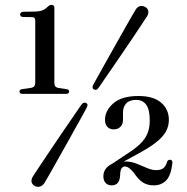

<svg xmlns="http://www.w3.org/2000/svg" viewBox="-20 -734 748 768"><path d="M73.5 -666 107 -665.5Q114.5 -665.5 117.8 -662.2Q121 -659 121 -649.5V-402.5Q121 -393.5 116.8 -388.8Q112.5 -384 104.5 -382.5L69 -377.5Q58 -376 58 -368Q58 -358.5 71 -358.5H244Q256.5 -358.5 256.5 -368Q256.5 -375.5 246 -377.5L212.5 -382.5Q205 -384 201.2 -388.8Q197.5 -393.5 197.5 -402V-702.5Q197.5 -714.5 186 -714.5Q182 -714.5 178.5 -712.8Q175 -711 171 -707.5Q161 -696.5 147.8 -692Q134.5 -687.5 111 -687.5L74.5 -687Q68 -687 64.2 -684Q60.5 -681 60.5 -676.5Q60.5 -671.5 63.8 -668.8Q67 -666 73.5 -666ZM374.5 -383Q370 -376.5 365.5 -375Q361 -373.5 355.5 -376.5Q350.5 -379 350.2 -384Q350 -389 353.5 -396Q360 -407.5 373 -431Q386 -454.5 402.8 -484.5Q419.5 -514.5 437.8 -546.8Q456 -579 472.8 -608.8Q489.5 -638.5 502.5 -661.2Q515.5 -684 522 -694.5Q529 -706 539.2 -709.2Q549.5 -712.5 561 -706Q571.5 -700 573.2 -689.8Q575 -679.5 568 -668.5Q562 -659.5 548 -638.2Q534 -617 515 -588.5Q496 -560 474.8 -529.2Q453.5 -498.5 433.8 -469.2Q414 -440 398.2 -417.5Q382.5 -395 374.5 -383ZM305 -314.5Q310 -321 314.5 -322.8Q319 -324.5 324.5 -322Q330 -319 330 -313.8Q330 -308.5 326 -302Q320 -290 306.8 -266.5Q293.5 -243 276.8 -212.8Q260 -182.5 241.8 -150Q223.5 -117.5 206.8 -87.8Q190 -58 177 -35Q164 -12 157.5 -1.5Q150.5 9 140 12.2Q129.5 15.5 118.5 9.5Q108 3.5 106.2 -6.5Q104.5 -16.5 111.5 -28Q117.5 -37 131.5 -58.5Q145.5 -80 164.8 -108.5Q184 -137 205 -168.2Q226 -199.5 246 -228.5Q266 -257.5 281.5 -280.2Q297 -303 305 -314.5ZM435 -66 422 -74.5 485 -116.5Q519.5 -138 540.2 -158Q561 -178 570 -200.5Q579 -223 579 -252Q579 -296.5 564.5 -315.5Q550 -334.5 525 -334.5Q498 -334.5 485 -320.5Q472 -306.5 472 -284.5V-255.5Q472 -237 461.8 -226.8Q451.5 -216.5 435 -216.5Q419 -216.5 409.5 -226.5Q400 -236.5 400 -255Q400 -291.5 433.5 -320.8Q467 -350 533.5 -350Q594 -350 624.8 -323.2Q655.5 -296.5 655.5 -254.5Q655.5 -230 643.8 -208.2Q632 -186.5 604.2 -164.5Q576.5 -142.5 528.5 -117ZM393.5 -28.5Q393.5 -55 415.8 -71.5Q438 -88 482 -88Q504.5 -88 526 -79.5Q547.5 -71 567.5 -62.2Q587.5 -53.5 605 -53.5Q623 -53.5 633 -61Q643 -68.5 648.5 -87Q650 -91.5 653 -93.2Q656 -95 659.5 -95Q671 -94.5 669.5 -81.5Q664 -32 644.5 -12.2Q625 7.5 595 7.5Q570 7.5 551.8 -4Q533.5 -15.5 514.5 -44Q504 -56.5 495.8 -62.2Q487.5 -68 479.5 -68Q470.5 -68 465.8 -60Q461 -52 460.5 -33.5Q459.5 -12 450.8 -2.2Q442 7.5 426.5 7.5Q411.5 7.5 402.5 -2.2Q393.5 -12 393.5 -28.5Z"/></svg>

Font: Fraunces 60pt
Style: Regular
Weight: 400
Version: Version 1.000;[b76b70a41]